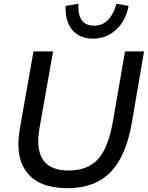

<svg xmlns="http://www.w3.org/2000/svg" viewBox="-20 -980 777 1009"><path d="M637 -710H737L673 -336Q643 -159 560.5 -75Q478 9 334 9Q188 9 123 -72Q58 -153 84 -302L156 -710H259L188 -309Q148 -84 340 -84Q441 -84 495 -143.5Q549 -203 573 -340ZM592 -960 656 -949Q641 -870 589.5 -823.5Q538 -777 470 -777Q397 -777 359 -823.5Q321 -870 325 -949L392 -960Q386 -845 475 -845Q559 -845 592 -960Z"/></svg>

Font: Livvic Medium
Style: Italic
Weight: 500
Italic angle: -10°
Designer: Jacques Le Bailly, Baron von Fonthausen
Version: Version 1.001; ttfautohint (v1.8.2)